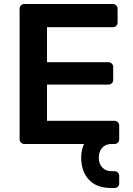

<svg xmlns="http://www.w3.org/2000/svg" viewBox="-20 -720 663 960"><path d="M535 220Q463 220 424.5 178.5Q386 137 386 68Q386 31 400 0H102Q92 0 85 -7Q78 -14 78 -24V-675Q78 -686 84.5 -693Q91 -700 102 -700H543Q554 -700 561 -693Q568 -686 568 -675V-608Q568 -597 561 -590.5Q554 -584 543 -584H215V-409H521Q532 -409 539 -402Q546 -395 546 -384V-321Q546 -310 539 -303.5Q532 -297 521 -297H215V-116H551Q562 -116 569 -109.5Q576 -103 576 -92V-24Q576 -13 569 -6.5Q562 0 551 0H535Q506 1 490 20Q474 39 474 68Q474 98 491 117Q508 136 539 136H552Q563 136 569.5 143Q576 150 576 160V196Q576 207 569.5 213.5Q563 220 552 220Z"/></svg>

Font: Rubik AZ
Style: Regular
Weight: 500
Designer: Hubert and Fischer
Foundry: Hubert & Fischer
Version: Version 2.000